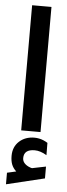

<svg xmlns="http://www.w3.org/2000/svg" viewBox="-62 -681 348 995"><g transform="rotate(5 112.0 -183.0)"><path d="M205.1 116.2Q171.9 96.2 142.6 96.2Q86.4 96.2 86.4 141.6Q86.4 149.4 88.9 155.8Q91.3 162.1 96.2 167.7Q101.1 173.3 108.9 178.5Q116.7 183.6 127.9 187.5Q129.9 188 131.1 188.5Q132.3 189 133.8 189.2Q135.3 189.5 136.7 189.5Q137.7 189.5 138.2 189.5Q138.7 189.5 140.1 189Q152.8 186.5 176.3 181.6Q199.7 176.8 208 175.3V236.8L9.3 284.7V224.6Q33.2 219.2 56.6 213.9Q40 198.7 32.7 180.2Q25.4 161.6 25.4 135.3Q25.4 88.4 56.6 59.8Q87.9 31.2 135.7 31.2Q147.9 31.2 159.9 33.7Q171.9 36.1 182.9 40.8Q193.8 45.4 204.6 52.2ZM73.2 -651.4H154.3H164.1V-641.6V-10.3V-0.5H154.3H73.2H63.5V-10.3V-641.6V-651.4Z"/></g></svg>

Font: Shabnam Medium WOL
Style: Medium-WOL
Weight: 500
Foundry: DejaVu fonts team - Redesigned by Saber Rastikerdar - Based on Vazir font
Version: Version 5.0.0